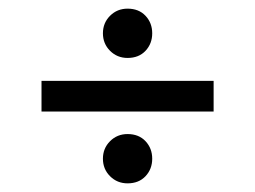

<svg xmlns="http://www.w3.org/2000/svg" viewBox="-20 -513 590 444"><path d="M76 -255V-326H474V-255ZM275 -89Q251 -89 234.5 -105.5Q218 -122 218 -146Q218 -170 234.5 -186.5Q251 -203 275 -203Q301 -203 316.5 -186.5Q332 -170 332 -146Q332 -122 316.5 -105.5Q301 -89 275 -89ZM275 -379Q251 -379 234.5 -395.5Q218 -412 218 -436Q218 -460 234.5 -476.5Q251 -493 275 -493Q301 -493 316.5 -476.5Q332 -460 332 -436Q332 -412 316.5 -395.5Q301 -379 275 -379Z"/></svg>

Font: DM Sans 11pt
Style: Regular
Weight: 400
Version: Version 4.004;gftools[0.9.30]